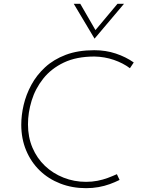

<svg xmlns="http://www.w3.org/2000/svg" viewBox="-20 -970 737 1002"><path d="M604 -31Q580 -19 552.5 -9Q525 1 494 6.5Q463 12 429 12Q357 12 295 -12Q233 -36 187.5 -80Q142 -124 116.5 -185Q91 -246 91 -319Q91 -369 103.5 -422.5Q116 -476 143.5 -527Q171 -578 215.5 -619Q260 -660 323.5 -684Q387 -708 472 -708Q532 -708 584.5 -690.5Q637 -673 678 -644L658 -614Q622 -641 574 -657.5Q526 -674 473 -675Q379 -675 313 -643.5Q247 -612 205.5 -559.5Q164 -507 145 -444.5Q126 -382 126 -321Q126 -254 149.5 -199Q173 -144 214.5 -104.5Q256 -65 311.5 -43Q367 -21 429 -21Q460 -21 488.5 -26.5Q517 -32 542.5 -41.5Q568 -51 590 -61ZM399 -950 484 -803 469 -802 593 -950H627L474 -769H473L365 -950Z"/></svg>

Font: Josefin Sans ExtraLight
Style: Italic
Weight: 250
Italic angle: -7°
Designer: Santiago Orozco
Foundry: Typemade
Version: Version 2.000